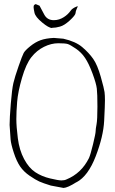

<svg xmlns="http://www.w3.org/2000/svg" viewBox="-20 -885 568 946"><path d="M362.3 -854Q363.3 -853.5 363.3 -851.6Q363.3 -851.6 362.3 -851.1Q362.3 -849.6 357.4 -839.8Q353 -830.6 352.1 -819.8Q351.1 -809.6 323.7 -784.2Q296.4 -759.3 275.4 -753.9Q254.9 -748 237.3 -748L236.3 -747.1Q220.2 -747.1 187.5 -774.4Q154.3 -801.8 149.9 -822.3Q145.5 -842.8 145.5 -850.1Q145.5 -857.9 148.9 -860.8Q152.8 -863.8 156.2 -864.7Q156.2 -864.7 174.8 -856.9Q174.8 -856.9 198.7 -812Q213.4 -785.6 245.1 -785.6Q271.5 -785.6 294.9 -800.8Q315.4 -814 328.6 -833Q335.9 -843.8 356.9 -852.5Q361.8 -854.5 362.3 -854ZM245.1 -698.2 292 -694.3Q352.5 -680.7 385.3 -652.8Q418 -625 439 -595.2Q460 -565.4 476.6 -506.3Q493.2 -447.3 495.1 -431.2Q497.1 -415 497.1 -390.6Q497.1 -366.2 493.2 -289.6Q489.3 -212.9 451.7 -115.2Q414.1 -17.6 357.4 12.7H356.4Q313.5 40 293 41L230.5 29.3Q192.4 17.6 173.8 9.3Q155.3 1 126 -19Q96.7 -39.1 79.1 -64.9Q61.5 -90.8 47.9 -132.8Q34.2 -174.8 32.2 -198.2L27.3 -269.5Q27.3 -301.8 33.2 -374Q39.1 -446.3 45.9 -475.6Q52.7 -504.9 71.3 -558.1Q89.8 -611.3 96.7 -624Q103.5 -636.7 128.9 -657.2Q154.3 -677.7 180.2 -687Q206.1 -696.3 245.1 -698.2ZM307.6 -1Q380.9 -31.2 418 -105.5Q425.8 -122.1 438.5 -174.8Q451.2 -227.5 451.2 -238.3Q451.2 -249 455.6 -272Q460 -294.9 460 -359.4Q460 -423.8 457 -448.7Q454.1 -473.6 436 -522.5Q418 -571.3 399.4 -599.1Q380.9 -627 353.5 -645.5Q326.2 -664.1 314 -668Q301.8 -671.9 267.1 -671.9Q232.4 -671.9 196.8 -654.3Q161.1 -636.7 134.8 -603.5Q108.4 -570.3 88.4 -501.5Q68.4 -432.6 64.5 -383.3Q60.5 -334 60.5 -297.9Q60.5 -261.7 67.9 -203.6Q75.2 -145.5 98.6 -101.6Q122.1 -57.6 153.8 -36.6Q185.5 -15.6 226.6 -5.9Q267.6 3.9 282.7 3.9Q297.9 3.9 307.6 -1Z"/></svg>

Font: Drukaatie burti
Style: Thin
Weight: 100
Version: Version 0.14